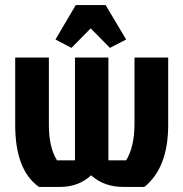

<svg xmlns="http://www.w3.org/2000/svg" viewBox="-20 -738 724 758"><path d="M408 -511H276V-105H205Q173 -156 173 -245V-511H40V-245Q40 -66 134 0H217Q290 0 340 -46Q390 0 467 0H550Q644 -76 644 -245V-511H511V-251Q511 -158 478 -105H408ZM279 -718H397L478 -582L414 -549L338 -626L262 -549L199 -582Z"/></svg>

Font: Jockey One
Style: Regular
Weight: 400
Designer: TypeTogether
Foundry: TypeTogether
Version: Version 1.002